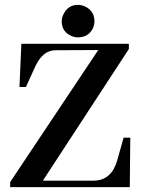

<svg xmlns="http://www.w3.org/2000/svg" viewBox="-20 -765 578 785"><path d="M510.7 0 512.7 -202.1H485.4L459 -108.4Q435.5 -27.3 363.3 -26.4H155.3L506.8 -564.5V-585.9H67.4L59.6 -409.2H85.9L126 -497.1Q156.2 -558.6 205.1 -559.6L381.8 -560.5L21.5 -20.5V0ZM366.2 -677.7Q366.2 -718.8 330.1 -737.3Q314.5 -745.1 298.8 -745.1Q259.8 -745.1 241.2 -710Q232.4 -694.3 232.4 -677.7Q232.4 -636.7 269.5 -619.1Q283.2 -612.3 298.8 -612.3Q339.8 -612.3 358.4 -646.5Q366.2 -662.1 366.2 -677.7Z"/></svg>

Font: Abhaya Libre
Style: Bold
Weight: 700
Designer: Pushpananda Ekanayake, Sol Matas, Pathum Egodawatta
Foundry: Mooniak
Version: Version 1.050 ; ttfautohint (v1.6)